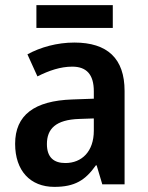

<svg xmlns="http://www.w3.org/2000/svg" viewBox="-20 -719 577 749"><path d="M420 -699H122V-610H420ZM270 -553C203 -553 138 -535 87 -507L126 -421C172 -444 216 -459 262 -459C317 -459 346 -429 346 -363V-334L262 -331C114 -326 39 -270 39 -158C39 -53 98 10 192 10C272 10 313 -16 354 -74H357L379 0H466V-364C466 -491 399 -553 270 -553ZM289 -255 346 -257V-209C346 -128 299 -83 235 -83C191 -83 163 -104 163 -157C163 -216 197 -252 289 -255Z"/></svg>

Font: Noto Sans Gurmukhi SemiCondensed SemiBold
Style: Regular
Weight: 600
Width: 4
Designer: Jelle Bosma - Monotype Design Team
Foundry: Monotype Imaging Inc.
Version: Version 2.004